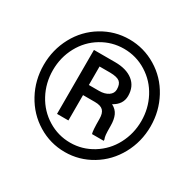

<svg xmlns="http://www.w3.org/2000/svg" viewBox="-157 -895 1099 1079"><g transform="rotate(30 392.0 -356.0)"><path d="M42 -356Q42 -454.6 87.6 -539.1Q133.3 -623.5 214.1 -672.1Q294.9 -720.7 388.7 -720.7Q482.4 -720.7 563.2 -672.1Q644 -623.5 689.7 -539.1Q735.4 -454.6 735.4 -356Q735.4 -256.3 689 -171.6Q642.6 -86.9 562.3 -38.6Q481.9 9.8 388.7 9.8Q294.4 9.8 214.1 -39.1Q133.8 -87.9 87.9 -172.4Q42 -256.8 42 -356ZM675.3 -356Q675.3 -437 638.7 -506.6Q602.1 -576.2 535.2 -617.9Q468.3 -659.7 388.7 -659.7Q311 -659.7 244.4 -619.6Q177.7 -579.6 139.6 -509.3Q101.6 -439 101.6 -356Q101.6 -272.9 139.4 -202.6Q177.2 -132.3 243.9 -91.6Q310.5 -50.8 388.7 -50.8Q466.8 -50.8 533.9 -92.3Q601.1 -133.8 638.2 -204.1Q675.3 -274.4 675.3 -356ZM318.4 -318.8V-154.3H244.6V-569.3H381.8Q455.6 -569.3 498 -535.9Q540.5 -502.4 540.5 -440.9Q540.5 -386.2 485.4 -356Q515.1 -340.8 527.1 -313.7Q539.1 -286.6 539.1 -246.6Q539.1 -206.5 540.8 -189.9Q542.5 -173.3 547.4 -162.1V-154.3H471.7Q465.3 -170.9 465.3 -249Q465.3 -286.1 449.2 -302.5Q433.1 -318.8 395.5 -318.8ZM318.4 -384.3H384.8Q420.9 -384.3 444.1 -399.9Q467.3 -415.5 467.3 -440.9Q467.3 -475.1 450 -489.5Q432.6 -503.9 387.2 -504.4H318.4Z"/></g></svg>

Font: Vazir FD-UI
Style: Bold-FD-UI
Weight: 700
Designer: Saber Rastikerdar
Foundry: Saber Rastikerdar
Version: Version 30.0.0